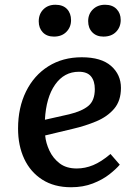

<svg xmlns="http://www.w3.org/2000/svg" viewBox="-20 -774 580 808"><path d="M324 -533Q406 -533 447.5 -496.5Q489 -460 489 -404Q489 -350 460.5 -316.5Q432 -283 385.5 -263.5Q339 -244 287 -232L170 -204Q173 -172 188 -140Q203 -108 231 -86.5Q259 -65 303 -65Q338 -65 372 -79Q406 -93 445 -126L484 -81Q469 -63 440.5 -40.5Q412 -18 371 -2Q330 14 279 14Q208 14 158 -18Q108 -50 82 -105.5Q56 -161 56 -233Q56 -321 89.5 -389Q123 -457 183.5 -495Q244 -533 324 -533ZM379 -399Q379 -433 363 -452.5Q347 -472 312 -472Q250 -472 212 -418Q174 -364 169 -270L271 -293Q325 -306 352 -328.5Q379 -351 379 -399ZM351 -685Q351 -715 371 -734.5Q391 -754 422 -754Q453 -754 470.5 -736Q488 -718 488 -690Q488 -660 468.5 -640Q449 -620 415 -620Q386 -620 368.5 -638Q351 -656 351 -685ZM143 -684Q143 -715 162.5 -734.5Q182 -754 213 -754Q245 -754 262 -736Q279 -718 279 -689Q279 -660 259.5 -640Q240 -620 207 -620Q177 -620 160 -638Q143 -656 143 -684Z"/></svg>

Font: Literata 7pt Medium
Style: Italic
Weight: 500
Italic angle: -2°
Designer: Latin by Veronika Burian and Jose Scaglione. Greek by Irene Vlachou. Cyrillic by Vera Evstafieva
Foundry: TypeTogether
Version: Version 3.002